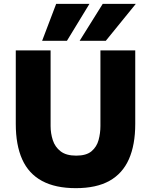

<svg xmlns="http://www.w3.org/2000/svg" viewBox="-20 -970 785 998"><path d="M374 8Q268 8 198.5 -29.5Q129 -67 95.5 -141.5Q62 -216 62 -326V-708H243V-315Q243 -277 254.5 -241.5Q266 -206 295 -183.5Q324 -161 376 -161Q429 -161 456 -184Q483 -207 492.5 -242.5Q502 -278 502 -315V-708H683V-326Q683 -217 650 -142.5Q617 -68 549 -30Q481 8 374 8ZM394 -758 514 -950H686L530 -758ZM199 -758 272 -950H445L328 -758Z"/></svg>

Font: Onest Black
Style: Regular
Weight: 900
Designer: Dmitri Voloshin, Andrey Kudryavtsev
Foundry: Dmitri Voloshin, Andrey Kudryavtsev
Version: Version 1.000;gftools[0.9.33]